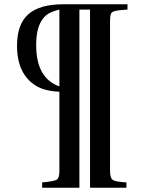

<svg xmlns="http://www.w3.org/2000/svg" viewBox="-20 -696 679 902"><path d="M579 -651 553 -649Q516 -646 506.5 -638.5Q497 -631 497 -599V105Q497 136 506 146Q515 156 551 159L574 161V186H403V-651H353V186H178V161Q234 156 246.5 148Q259 140 259 109V-265Q190 -268 149 -293Q60 -348 60 -481Q60 -582 113 -629Q166 -676 279 -676H579ZM259 -290V-651Q223 -642 204.5 -630Q186 -618 173 -595Q150 -557 150 -483Q150 -329 259 -290Z"/></svg>

Font: STIX
Style: Bold
Weight: 700
Designer: MicroPress Inc., with final additions and corrections provided by Coen Hoffman, Elsevier (retired)
Version: Version 1.1.1